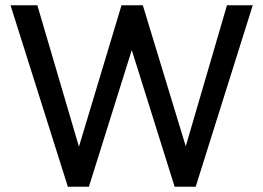

<svg xmlns="http://www.w3.org/2000/svg" viewBox="-20 -710 1001 730"><path d="M20 -690H122L292 -112H268L442 -690H523L699 -112H674L843 -690H941L724 0H644L468 -561H494L318 0H238Z"/></svg>

Font: Radio Canada
Style: Regular
Weight: 400
Designer: Charles Daoud, Etienne Aubert Bonn, Alexandre Saumier Demers, Jacques Le Bailly
Foundry: Radio-Canada
Version: Version 2.104;gftools[0.9.28.dev5+ged2979d]